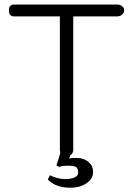

<svg xmlns="http://www.w3.org/2000/svg" viewBox="-20 -708 623 869"><path d="M235.4 41 250 47.9Q254.9 43.9 266.6 43Q274.4 42 284.2 42Q312.5 42 322.3 46.9Q334 53.7 334 73.2Q334 87.9 318.4 94.7Q303.7 102.5 274.4 102.5Q255.9 102.5 235.4 96.7Q216.8 91.8 206.1 85L196.3 104.5Q211.9 120.1 231.4 128.9Q259.8 141.6 296.9 141.6Q343.8 141.6 372.1 121.1Q401.4 101.6 401.4 69.3Q401.4 43 380.9 25.4Q359.4 6.8 328.1 6.8Q317.4 6.8 308.6 6.8Q300.8 7.8 293 9.8L297.9 -4.9Q303.7 -8.8 307.6 -14.6Q311.5 -21.5 311.5 -30.3V-633.8H509.8Q524.4 -633.8 533.2 -642.6Q542 -650.4 542 -661.1Q542 -671.9 533.2 -679.7Q524.4 -687.5 509.8 -687.5H43.9Q20.5 -687.5 20.5 -661.1Q20.5 -633.8 43.9 -633.8H251V-30.3L252.9 -14.6Z"/></svg>

Font: Gulim
Style: Regular
Weight: 400
Version: Version 2.21